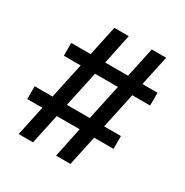

<svg xmlns="http://www.w3.org/2000/svg" viewBox="-162 -847 924 960"><g transform="rotate(30 300.0 -367.5)"><path d="M76 -18 113 -191H26V-265H129L173 -470H76V-544H188L225 -717H308L272 -544H404L441 -717H524L487 -544H574V-470H471L427 -265H524V-191H412L375 -18H292L328 -191H196L159 -18ZM212 -265H344L388 -470H256Z"/></g></svg>

Font: Zed Mono Extended
Style: Regular
Weight: 400
Width: 7
Monospace: yes
Designer: Belleve Invis
Foundry: Belleve Invis
Version: Version 1.0.0; ttfautohint (v1.8.4)